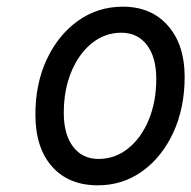

<svg xmlns="http://www.w3.org/2000/svg" viewBox="-20 -543 573 575"><path d="M273 12Q185.5 12 135.8 -44.2Q86 -100.5 86 -200Q86 -292.5 120.2 -365.5Q154.5 -438.5 213.8 -480.8Q273 -523 348 -523Q433 -523 483 -466Q533 -409 533 -313Q533 -219.5 499 -146Q465 -72.5 406.2 -30.2Q347.5 12 273 12ZM275 -67Q324.5 -67 363.8 -98.5Q403 -130 425.5 -184.2Q448 -238.5 448 -307Q448 -371.5 420 -408.2Q392 -445 343 -445Q294 -445 255 -413.5Q216 -382 193.5 -327.8Q171 -273.5 171 -205Q171 -140.5 198.8 -103.8Q226.5 -67 275 -67Z"/></svg>

Font: Overpass
Style: Italic
Weight: 400
Italic angle: -10°
Designer: Delve Withrington, Dave Bailey, Thomas Jockin
Foundry: Delve Fonts LLC
Version: Version 4.000